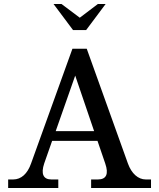

<svg xmlns="http://www.w3.org/2000/svg" viewBox="-20 -945 800 965"><path d="M623 -123 416 -700H344L136 -123C118 -72 87 -43 46 -43H21V0H273V-43H238C197 -43 185 -72 202 -123L242 -237H470L509 -123C527 -71 515 -43 472 -43H438V0H739V-43H713C674 -43 641 -73 623 -123ZM249 -925 347 -794H413L511 -925H472L381 -856L289 -925ZM260 -286 358 -565 453 -286Z"/></svg>

Font: LT Superior Serif Medium
Style: Regular
Weight: 500
Designer: Daniel Lyons
Foundry: LyonsType
Version: Version 2.120;FEAKit 1.0